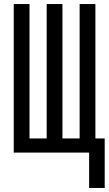

<svg xmlns="http://www.w3.org/2000/svg" viewBox="-20 -755 540 950"><path d="M421 175V0H48V-735H126V-70H211V-735H289V-70H374V-735H452V-70H498V175Z"/></svg>

Font: Iosevka SS04
Style: Regular
Weight: 400
Monospace: yes
Designer: Belleve Invis
Foundry: Belleve Invis
Version: Version 19.0.0; ttfautohint (v1.8.4)